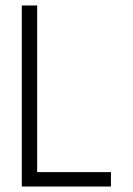

<svg xmlns="http://www.w3.org/2000/svg" viewBox="-20 -680 484 700"><path d="M59.5 -660H115.5V-52.5H384.5V0H59.5Z"/></svg>

Font: League Spartan Thin Light
Style: Regular
Weight: 300
Version: Version 2.002